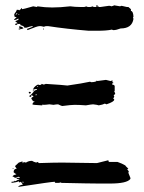

<svg xmlns="http://www.w3.org/2000/svg" viewBox="-20 -713 548 729"><path d="M346.2 -692.9Q354 -691.9 354 -686.5H361.8Q390.1 -690.9 393.1 -690.9H395Q399.4 -690.9 402.8 -689Q412.6 -690.9 412.6 -692.9L436 -689Q439.9 -690.9 441.9 -690.9L461.4 -686.5H467.3L477.1 -678.2V-671.4Q485.4 -671.4 486.8 -649.9L484.9 -646L486.8 -641.6Q481.4 -605 438 -605Q421.4 -598.6 410.6 -598.6Q408.7 -598.6 404.8 -600.6Q385.7 -596.2 348.1 -596.2H316.9Q233.4 -603 162.6 -613.8H156.7Q150.4 -613.8 147 -611.3L135.3 -613.8H129.4Q121.6 -613.8 84.5 -598.6L82.5 -603L104 -611.3V-613.8H102.1Q98.1 -613.8 76.7 -606.9Q76.7 -609.4 74.7 -609.4Q74.7 -606.9 72.8 -606.9Q72.8 -614.3 57.1 -617.7V-622.1H47.4L41.5 -617.7Q37.6 -617.7 37.6 -622.1Q41 -624.5 47.4 -624.5L37.6 -632.8Q51.3 -636.7 51.3 -641.6H47.4Q41 -637.2 35.6 -637.2H33.7V-639.2L43.5 -647.9Q33.7 -647.9 33.7 -654.3H35.6L33.7 -658.7Q43.5 -671.4 43.5 -675.8H49.3L53.2 -673.8Q61 -679.2 61 -682.1H63Q63 -678.2 64.9 -678.2Q67.9 -678.2 106 -689L119.6 -686.5Q121.6 -686.5 121.6 -689Q151.4 -684.6 178.2 -684.6Q208 -684.6 246.6 -689Q265.1 -686.5 283.7 -686.5H299.3Q303.7 -686.5 307.1 -689Q310.5 -686.5 314.9 -686.5H322.8Q327.1 -686.5 330.6 -689Q334 -686.5 338.4 -686.5H344.2Q344.2 -689 346.2 -692.9ZM346.2 -689V-686.5H350.1V-689ZM41.5 -663.1V-660.6H45.4V-663.1ZM39.6 -658.7V-656.7H43.5V-658.7ZM49.3 -658.7V-656.7H53.2V-658.7ZM53.2 -613.8Q68.8 -609.9 68.8 -605L51.3 -600.6V-605H57.1V-606.9H53.2ZM145 -605H147V-600.6H145ZM382.3 -409.7 399.9 -405.3Q403.3 -407.2 407.7 -407.2V-405.3L405.8 -400.9H409.7V-396.5H405.8V-392.1Q415.5 -390.6 415.5 -385.7V-368.7Q415.5 -366.7 413.6 -366.7Q417.5 -359.4 417.5 -356L411.6 -351.6L413.6 -347.2V-345.2L409.7 -338.4Q413.6 -337.9 413.6 -334.5Q413.6 -326.7 384.3 -316.9Q380.9 -319.3 376.5 -319.3Q370.1 -315.4 355 -313Q351.1 -314.9 333.5 -316.9Q328.6 -316.9 306.2 -313Q280.3 -314.9 263.2 -314.9Q250.5 -314.9 216.3 -310.5Q213.9 -310.5 200.7 -316.9Q193.8 -316.9 183.1 -314.9Q169.4 -316.9 167.5 -316.9Q153.8 -314.9 144 -314.9Q144 -316.9 142.1 -316.9Q142.1 -313 138.2 -313Q103 -314.5 103 -316.9Q105 -325.7 110.8 -325.7V-327.6Q104 -327.6 101.1 -336.4H99.1V-338.4Q99.1 -343.8 106.9 -345.2Q106.9 -348.1 101.1 -351.6H99.1Q99.1 -345.2 95.2 -345.2Q91.3 -345.2 91.3 -349.1Q96.7 -350.1 110.8 -368.7L120.6 -373V-375H116.7L106.9 -373V-377.4Q113.3 -387.2 124.5 -392.1Q127.9 -390.1 132.3 -390.1Q138.2 -392.1 138.2 -394.5Q140.1 -394.5 144 -392.1Q150.4 -392.1 153.8 -394.5Q224.1 -390.1 235.8 -388.2Q293.9 -396.5 321.8 -402.8Q325.7 -400.9 327.6 -400.9Q347.2 -401.9 347.2 -407.2Q349.1 -407.2 349.1 -405.3ZM120.6 -385.7V-383.8H124.5V-385.7ZM105 -373H106.9V-366.7H105ZM89.4 -364.3H93.3Q97.2 -363.8 97.2 -359.9L93.3 -357.9Q89.4 -357.9 89.4 -362.3ZM114.7 -351.6H118.7V-356Q114.7 -355 114.7 -351.6ZM391.1 -104.5Q393.1 -100.1 393.1 -98.1H426.3Q443.4 -92.3 455.6 -85Q455.6 -83.5 467.3 -72.3Q463.4 -71.3 463.4 -67.9Q466.3 -67.9 469.2 -61.5L467.3 -57.1L475.1 -37.6V-33.7Q462.4 -16.1 397 -16.1H357.9Q322.8 -16.1 213.4 -18.6L209.5 -20.5Q206.1 -18.6 201.7 -18.6H191.9Q188 -18.6 188 -22.9Q176.3 -22.9 49.3 -3.4Q49.3 -8.3 66.9 -12.2L59.1 -22.9L55.2 -20.5Q51.3 -20.5 51.3 -24.9Q43.5 -20.5 23.9 -18.6V-22.9Q35.6 -22.9 35.6 -26.9L39.6 -24.9Q46.9 -31.2 53.2 -31.2V-33.7H43.5V-37.6H55.2V-40Q53.2 -40 49.3 -42Q41.5 -37.6 35.6 -37.6Q35.6 -42 27.8 -42Q27.8 -47.9 41.5 -50.8V-52.7Q38.1 -52.7 31.7 -59.1Q31.7 -72.3 43.5 -72.3L37.6 -80.6V-83L51.3 -95.7L64.9 -100.1L66.9 -95.7Q64.9 -95.7 64.9 -93.8H68.8V-98.1L78.6 -95.7Q88.9 -102.1 98.1 -102.1H102.1Q106.9 -98.6 117.7 -95.7L121.6 -98.1Q127.4 -95.7 127.4 -93.8Q187 -95.7 215.3 -95.7Q246.6 -95.7 348.1 -93.8ZM27.8 -74.2H31.7V-72.3H27.8ZM64.9 -22.9Q65.4 -18.6 68.8 -18.6V-22.9Z"/></svg>

Font: Mister Brush
Style: Regular
Weight: 400
Designer: GGBotNet
Foundry: GGBotNet
Version: 1.00